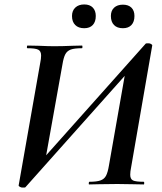

<svg xmlns="http://www.w3.org/2000/svg" viewBox="-20 -830 729 864"><path d="M64 4 161 -547Q165 -566 165 -580Q165 -600 152 -606.5Q139 -613 103 -613Q101 -613 101 -617Q101 -625 104 -625L155 -624Q199 -622 223 -622Q260 -622 306 -624L349 -625Q351 -625 351 -619Q351 -613 349 -613Q315 -613 298.5 -607Q282 -601 274 -586Q266 -571 261 -540L182 -99L151 -90L636 -634Q638 -635 643 -635Q648 -635 650 -635Q655 -635 660.5 -631.5Q666 -628 665 -625L570 -77Q566 -58 566 -44Q566 -24 578.5 -18Q591 -12 627 -12Q629 -12 629 -6Q629 0 627 0Q594 0 575 -1L508 -2L426 -1Q409 0 381 0Q379 0 379.5 -6Q380 -12 382 -12Q415 -12 432 -18Q449 -24 457 -39Q465 -54 470 -84L547 -522L579 -531L94 13Q92 14 87.5 14Q83 14 80 14Q75 14 69 10.5Q63 7 64 4ZM304 -758Q304 -782 319 -796Q334 -810 359 -810Q384 -810 397.5 -796Q411 -782 411 -758Q411 -732 397.5 -717.5Q384 -703 359 -703Q333 -703 318.5 -717.5Q304 -732 304 -758ZM479 -758Q479 -782 493.5 -795.5Q508 -809 533 -809Q558 -809 571.5 -795.5Q585 -782 585 -758Q585 -732 571.5 -717.5Q558 -703 533 -703Q507 -703 493 -717.5Q479 -732 479 -758Z"/></svg>

Font: Cormorant Infant
Style: Bold Italic
Weight: 700
Italic angle: -10°
Designer: Christian Thalmann (Catharsis Fonts)
Foundry: Catharsis Fonts
Version: Version 4.000